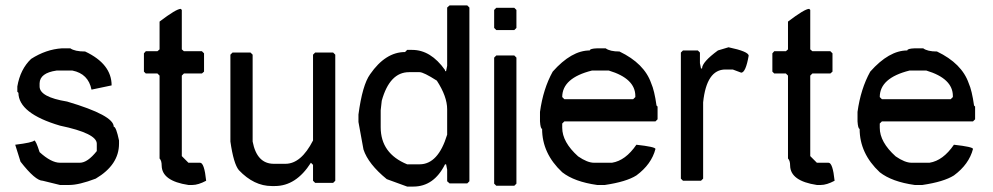

<svg xmlns="http://www.w3.org/2000/svg" viewBox="-20 -686 3662 708"><path d="M208 -507.8H239.3Q255.9 -496.1 293.9 -496.1Q391.6 -450.2 391.6 -371.1L317.4 -355.5Q305.7 -414.1 247.1 -425.8H188.5Q127 -417 126 -378.9V-367.2Q126 -328.1 227.5 -311.5Q399.4 -260.7 399.4 -218.8Q408.2 -218.8 418.9 -168V-156.2Q418.9 -78.1 333 -27.3Q271.5 -3.9 235.4 -3.9H201.2L137.7 -19.5Q110.4 -19.5 55.7 -89.8L36.1 -152.3Q100.6 -160.2 106.4 -168Q112.3 -168 126 -125Q168.9 -85.9 201.2 -85.9H274.4Q302.7 -85.9 336.9 -128.9V-156.2Q336.9 -194.3 201.2 -222.7Q48.8 -267.6 47.9 -343.8L43.9 -347.7V-367.2Q54.7 -430.7 94.7 -468.8Q149.4 -503.9 208 -507.8Z M646.5 -653.3 650.4 -649.4V-503.9L658.2 -497.1H724.6L732.4 -489.3V-421.9L724.6 -415H658.2L650.4 -407.2V-110.4L674.8 -85.9H717.8Q733.4 -85.9 740.2 -19.5Q710.9 -3.9 689.5 -3.9H674.8Q577.1 -18.6 576.2 -75.2Q576.2 -93.8 568.4 -101.6V-407.2L560.5 -415H517.6L510.7 -421.9V-489.3L517.6 -497.1H560.5L568.4 -503.9V-606.4Q629.9 -653.3 646.5 -653.3Z M837.4 -492.2H903.8L911.6 -484.4V-164.1Q927.2 -82 989.7 -82H1032.7Q1090.3 -82 1134.3 -168V-484.4L1142.1 -492.2H1208.5L1216.3 -484.4V-19.5L1208.5 -11.7H1142.1L1134.3 -19.5V-78.1L1126.5 -85.9Q1071.8 0 993.7 0H981.9Q916.5 0 860.8 -58.6Q841.3 -82 829.6 -164.1V-484.4Z M1637.7 -666H1703.1L1710.9 -658.2V-17.6L1703.1 -9.8H1637.7L1628.9 -17.6V-60.5L1625 -80.1H1621.1Q1580.1 2 1503.9 2H1481.4L1406.2 -25.4Q1337.9 -81.1 1320.3 -134.8L1301.8 -236.3V-263.7Q1316.4 -373 1344.7 -412.1Q1401.4 -494.1 1473.6 -494.1L1481.4 -502H1500Q1568.4 -502 1621.1 -427.7V-423.8H1625L1628.9 -443.4V-658.2ZM1383.8 -279.3V-216.8Q1383.8 -120.1 1481.4 -80.1H1527.3Q1595.7 -80.1 1628.9 -189.5V-283.2Q1628.9 -330.1 1590.8 -388.7Q1542 -419.9 1527.3 -419.9H1488.3Q1417 -419.9 1387.7 -314.5Z M1810.1 -657.2H1876.5L1884.3 -649.4V-583L1876.5 -575.2H1810.1L1802.2 -583V-649.4ZM1810.1 -481.4H1876.5L1884.3 -473.6V-8.8L1876.5 -1H1810.1L1802.2 -8.8V-473.6Z M2182.1 -507.8H2213.4Q2229 -496.1 2264.2 -496.1Q2356 -452.1 2381.3 -378.9Q2393.1 -352.5 2400.9 -296.9L2404.8 -293V-246.1L2397 -238.3H2061L2053.2 -230.5V-214.8Q2053.2 -162.1 2111.8 -109.4Q2146 -85.9 2170.4 -85.9H2236.8Q2286.6 -93.8 2326.7 -152.3Q2397 -144.5 2397 -136.7Q2382.3 -80.1 2326.7 -39.1Q2289.6 -15.6 2210.4 -3.9H2182.1Q2098.1 -15.6 2053.2 -50.8Q1979 -120.1 1979 -210.9Q1973.1 -210.9 1971.2 -238.3V-273.4Q1982.9 -358.4 2018.1 -421.9Q2087.4 -500 2154.8 -500Q2154.8 -506.8 2182.1 -507.8ZM2053.2 -328.1 2061 -320.3H2314.9L2322.8 -328.1V-332Q2322.8 -396.5 2225.1 -425.8H2162.6Q2053.2 -398.4 2053.2 -328.1Z M2666.5 -511.7Q2740.7 -496.1 2740.7 -480.5Q2730 -418.9 2713.4 -418L2682.1 -429.7H2654.8Q2585.4 -429.7 2572.8 -308.6V-27.3L2564.9 -19.5H2498.5L2490.7 -27.3V-492.2L2498.5 -500H2553.2L2561 -492.2V-453.1L2564.9 -433.6H2568.8Q2568.8 -457 2627.4 -500Z M2963.9 -653.3 2967.8 -649.4V-503.9L2975.6 -497.1H3042L3049.8 -489.3V-421.9L3042 -415H2975.6L2967.8 -407.2V-110.4L2992.2 -85.9H3035.2Q3050.8 -85.9 3057.6 -19.5Q3028.3 -3.9 3006.8 -3.9H2992.2Q2894.5 -18.6 2893.6 -75.2Q2893.6 -93.8 2885.7 -101.6V-407.2L2877.9 -415H2835L2828.1 -421.9V-489.3L2835 -497.1H2877.9L2885.7 -503.9V-606.4Q2947.3 -653.3 2963.9 -653.3Z M3353 -507.8H3384.3Q3399.9 -496.1 3435.1 -496.1Q3526.9 -452.1 3552.2 -378.9Q3564 -352.5 3571.8 -296.9L3575.7 -293V-246.1L3567.9 -238.3H3231.9L3224.1 -230.5V-214.8Q3224.1 -162.1 3282.7 -109.4Q3316.9 -85.9 3341.3 -85.9H3407.7Q3457.5 -93.8 3497.6 -152.3Q3567.9 -144.5 3567.9 -136.7Q3553.2 -80.1 3497.6 -39.1Q3460.4 -15.6 3381.3 -3.9H3353Q3269 -15.6 3224.1 -50.8Q3149.9 -120.1 3149.9 -210.9Q3144 -210.9 3142.1 -238.3V-273.4Q3153.8 -358.4 3189 -421.9Q3258.3 -500 3325.7 -500Q3325.7 -506.8 3353 -507.8ZM3224.1 -328.1 3231.9 -320.3H3485.8L3493.7 -328.1V-332Q3493.7 -396.5 3396 -425.8H3333.5Q3224.1 -398.4 3224.1 -328.1Z"/></svg>

Font: Urdu Khush Khati
Style: Regular
Weight: 400
Version: Version 001.500